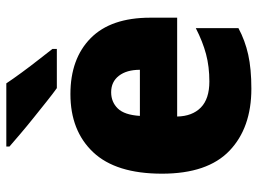

<svg xmlns="http://www.w3.org/2000/svg" viewBox="-124 -682 816 608"><g transform="rotate(-90 284.0 -378.0)"><path d="M290 -563Q402 -563 467 -499Q532 -435 532 -310V-225H219Q220 -177 247.5 -150Q275 -123 330 -123Q377 -123 416.5 -133.5Q456 -144 499 -166V-31Q460 -10 415 0Q370 10 307 10Q183 10 110.5 -59.5Q38 -129 38 -273Q38 -419 106 -491Q174 -563 290 -563ZM296 -434Q265 -434 244.5 -413Q224 -392 221 -343H367Q367 -385 348 -409.5Q329 -434 296 -434ZM324 -766Q338 -745 358.5 -717Q379 -689 399.5 -663Q420 -637 433 -620V-606H309Q292 -618 267 -638Q242 -658 214.5 -680Q187 -702 163 -722.5Q139 -743 124 -756V-766Z"/></g></svg>

Font: Noto Sans Sinhala UI SemiCondensed Black
Style: Regular
Weight: 900
Width: 4
Designer: Jelle Bosma - Monotype Design Team
Foundry: Monotype Imaging Inc.
Version: Version 2.006; ttfautohint (v1.8.4.7-5d5b)